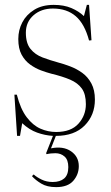

<svg xmlns="http://www.w3.org/2000/svg" viewBox="-20 -543 453 787"><path d="M210 224Q173 224 149 209.5Q125 195 111 179L118 172Q130 183 150.5 193Q171 203 196 203Q226 203 243 188.5Q260 174 260 142Q260 112 244.5 98.5Q229 85 207 85Q198 85 188.5 86Q179 87 171 89L169 85L197 14Q164 12 132 0.5Q100 -11 71 -38L62 14H50L39 -155H49Q64 -96 89.5 -62.5Q115 -29 146 -15.5Q177 -2 210 -2Q271 -2 301.5 -36Q332 -70 332 -116Q332 -157 315.5 -180Q299 -203 267.5 -216.5Q236 -230 190 -241Q171 -246 148 -254.5Q125 -263 103.5 -278.5Q82 -294 68.5 -319Q55 -344 55 -383Q55 -420 71.5 -451.5Q88 -483 120.5 -503Q153 -523 200 -523Q242 -523 272.5 -510Q303 -497 324 -477L336 -523H345L355 -378L345 -377Q327 -445 290.5 -476.5Q254 -508 197 -508Q149 -508 117.5 -480.5Q86 -453 86 -409Q86 -366 105 -342.5Q124 -319 154.5 -307.5Q185 -296 218 -287Q241 -281 267.5 -271Q294 -261 317 -244.5Q340 -228 354.5 -201Q369 -174 369 -135Q369 -71 327 -28.5Q285 14 209 14L189 65Q239 55 271 77Q303 99 303 138Q303 172 280.5 198Q258 224 210 224Z"/></svg>

Font: Literata 72pt ExtraLight
Style: Regular
Weight: 200
Designer: Latin by Veronika Burian and Jose Scaglione. Greek by Irene Vlachou. Cyrillic by Vera Evstafieva.
Foundry: TypeTogether
Version: Version 3.002